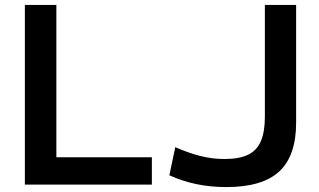

<svg xmlns="http://www.w3.org/2000/svg" viewBox="-20 -750 1297 780"><path d="M81 0V-730H209V-111H597V0ZM899 10Q836 10 778 -2Q720 -14 668 -38L692 -152Q750 -127 797 -115.5Q844 -104 892 -104Q951 -104 987 -121Q1023 -138 1039.5 -176Q1056 -214 1056 -275V-730H1183V-252Q1183 -117 1114.5 -53.5Q1046 10 899 10Z"/></svg>

Font: M PLUS 1 SemiBold
Style: Regular
Weight: 600
Designer: Coji Morishita
Foundry: UNDERFOREST DESIGN
Version: Version 1.001